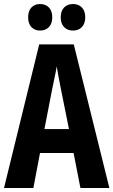

<svg xmlns="http://www.w3.org/2000/svg" viewBox="-20 -935 564 955"><path d="M380 0 346 -174H179L146 0H0L175 -714H347L524 0ZM283 -492Q275 -530 271 -554Q267 -578 262 -605Q259 -583 251.5 -549.5Q244 -516 240 -494L201 -293H323ZM120 -849Q120 -881 136.5 -898Q153 -915 179 -915Q207 -915 223.5 -897.5Q240 -880 240 -849Q240 -818 223.5 -800.5Q207 -783 179 -783Q153 -783 136.5 -800Q120 -817 120 -849ZM282 -849Q282 -881 299 -898Q316 -915 343 -915Q371 -915 387.5 -897.5Q404 -880 404 -849Q404 -818 387.5 -800.5Q371 -783 343 -783Q315 -783 298.5 -800.5Q282 -818 282 -849Z"/></svg>

Font: Noto Sans Gujarati ExtraCondensed
Style: Bold
Weight: 700
Width: 2
Designer: Jelle Bosma - Monotype Design Team, Universal Thirst
Foundry: Monotype Imaging Inc.
Version: Version 2.106; ttfautohint (v1.8.4.7-5d5b)